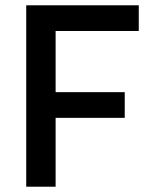

<svg xmlns="http://www.w3.org/2000/svg" viewBox="-20 -705 569 725"><path d="M79 0V-685H504V-588H190V-357H451V-260H190V0Z"/></svg>

Font: TitilliumWeb-SemiBold
Style: SemiBold
Weight: 600
Version: Version 1.001;PS 57.000;hotconv 1.0.70;makeotf.lib2.5.55311